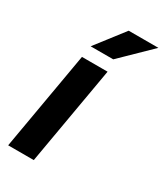

<svg xmlns="http://www.w3.org/2000/svg" viewBox="-187 -818 765 894"><g transform="rotate(30 195.5 -371.5)"><path d="M114.3 -591.3H235.8L391.1 -742.7H231.4ZM241.7 -528.3H104L12.2 0H149.9Z"/></g></svg>

Font: Roboto
Style: Bold Italic
Weight: 700
Italic angle: -12°
Designer: Google
Version: Version 2.137; 2017